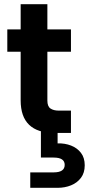

<svg xmlns="http://www.w3.org/2000/svg" viewBox="-20 -637 426 920"><path d="M240 0Q160 0 119.5 -39Q79 -78 79 -156V-389H15V-496H79V-617H207V-496H320V-389H207V-155Q207 -127 222 -117Q237 -107 261 -107H320V0ZM125 263V189H237Q290 189 290 153Q290 118 237 118H176V-17H256V50Q291 49 320.5 60.5Q350 72 368 95.5Q386 119 386 155Q386 191 368 215Q350 239 320.5 251Q291 263 256 263Z"/></svg>

Font: Rethink Sans
Style: Bold
Weight: 700
Designer: The Rethink Sans project authors (Hans Thiessen). DM Sans designed by Colophon Foundry.
Foundry: Rethink Communications LLC
Version: Version 1.001